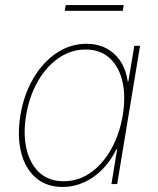

<svg xmlns="http://www.w3.org/2000/svg" viewBox="-20 -722 618 753"><path d="M226.1 11.2Q161.6 11.2 119.9 -25.4Q78.1 -62 62.5 -125.7Q46.9 -189.5 60.1 -270Q73.2 -350.1 110.1 -413.6Q147 -477.1 201.2 -513.7Q255.4 -550.3 319.3 -550.3Q363.3 -550.3 397.2 -532.2Q431.2 -514.2 452.9 -481Q474.6 -447.8 481 -402.8H483.4L506.8 -542.5H529.3L439.5 0H417L439.5 -136.7H436.5Q415 -92.3 382.6 -58.8Q350.1 -25.4 310.1 -7.1Q270 11.2 226.1 11.2ZM229.5 -11.2Q288.1 -11.2 335.9 -45.2Q383.8 -79.1 416.5 -137.7Q449.2 -196.3 461.4 -270Q473.6 -343.8 460.2 -402.1Q446.8 -460.4 410.2 -494.1Q373.5 -527.8 315.9 -527.8Q258.3 -527.8 209.7 -494.1Q161.1 -460.4 127.9 -402.1Q94.7 -343.8 82.5 -270Q70.3 -196.3 84 -137.7Q97.7 -79.1 134.5 -45.2Q171.4 -11.2 229.5 -11.2ZM465.3 -702.1 461.4 -679.7H233.9L237.8 -702.1Z"/></svg>

Font: Inter 16pt Thin
Style: Italic
Weight: 250
Italic angle: -9.3988°
Version: Version 4.001;git-66647c0bb